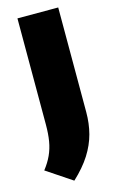

<svg xmlns="http://www.w3.org/2000/svg" viewBox="-147 -795 632 1028"><g transform="rotate(-15 169.0 -281.0)"><path d="M131 178 -10.5 83.5Q16.5 49 32.2 14.5Q48 -20 54.8 -60Q61.5 -100 61.5 -151.5V-740H287.5V-159.5Q287.5 -97 272.8 -40.8Q258 15.5 223.8 69.5Q189.5 123.5 131 178Z"/></g></svg>

Font: Encode Sans SC SemiExpanded Black
Style: Regular
Weight: 900
Width: 6
Designer: Multiple Designers
Foundry: Impallari Type
Version: Version 3.002